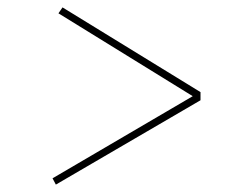

<svg xmlns="http://www.w3.org/2000/svg" viewBox="-20 -544 622 519"><path d="M131 -45 122 -62 501 -284 138 -508 149 -524 522 -295V-273Z"/></svg>

Font: Literata 72pt SemiBold
Style: Italic
Weight: 600
Italic angle: -2°
Designer: Latin by Veronika Burian and Jose Scaglione. Greek by Irene Vlachou. Cyrillic by Vera Evstafieva
Foundry: TypeTogether
Version: Version 3.002